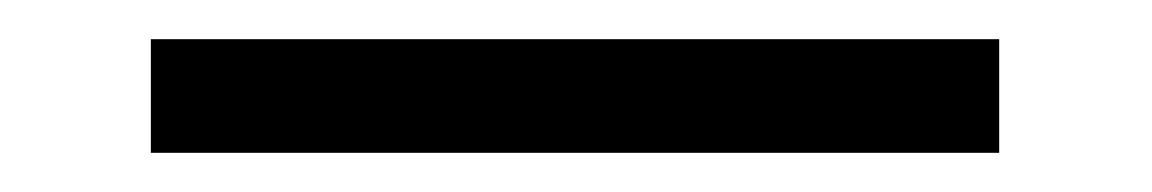

<svg xmlns="http://www.w3.org/2000/svg" viewBox="-20 40 588 98"><path d="M57 60H490V118H57Z"/></svg>

Font: Plata Sans Light
Style: Regular
Weight: 300
Designer: Pablo Impallari, Andres Torresi, & Cristiano Sobral
Foundry: Pablo Impallari, Andres Torresi, & Cristiano Sobral
Version: Version 1.00;December 28, 2019;FontCreator 12.0.0.2547 64-bi